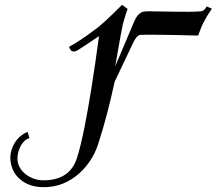

<svg xmlns="http://www.w3.org/2000/svg" viewBox="-20 -772 902 799"><path d="M840 -745.1C834.3 -734.9 828.6 -728 820.6 -725.7C817.1 -724.6 806.9 -724.6 789.7 -723.4C763.4 -722.3 707.4 -723.4 620.6 -724.6C595.4 -725.7 579.4 -724.6 572.6 -722.3C558.9 -716.6 547.4 -704 538.3 -682.3L459.4 -496C474.3 -585.1 485.7 -643.4 491.4 -672C499.4 -700.6 506.3 -722.3 510.9 -734.9L488 -752C434.3 -698.3 396.6 -662.9 372.6 -646.9C334.9 -618.3 300.6 -595.4 267.4 -577.1C270.9 -564.6 277.7 -557.7 286.9 -557.7C292.6 -557.7 298.3 -560 304 -563.4C321.1 -573.7 349.7 -593.1 392 -621.7C370.3 -459.4 349.7 -332.6 331.4 -241.1C320 -185.1 309.7 -142.9 299.4 -112C280 -53.7 235.4 -22.9 165.7 -21.7C138.3 -20.6 113.1 -28.6 91.4 -43.4C67.4 -60.6 53.7 -83.4 52.6 -109.7C51.4 -147.4 74.3 -192 102.9 -196.6L94.9 -222.9C49.1 -205.7 22.9 -156.6 22.9 -115.4C24 -78.9 36.6 -50.3 60.6 -28.6C86.9 -4.6 120 6.9 162.3 6.9C218.3 6.9 267.4 -12.6 310.9 -51.4C350.9 -88 378.3 -133.7 393.1 -187.4C417.1 -261.7 437.7 -342.9 457.1 -432L536 -597.7C544 -613.7 552 -622.9 560 -626.3C563.4 -627.4 576 -627.4 596.6 -627.4C622.9 -627.4 660.6 -627.4 709.7 -626.3C763.4 -625.1 794.3 -624 804.6 -624C812.6 -646.9 820.6 -667.4 830.9 -685.7C836.6 -697.1 846.9 -714.3 861.7 -736Z"/></svg>

Font: GFS Goschen
Style: Italic
Weight: 400
Designer: George D. Matthiopoulos
Foundry: George D. Matthiopoulos
Version: Fontographer 4.7 9/28/09 FG4M≠0000002248